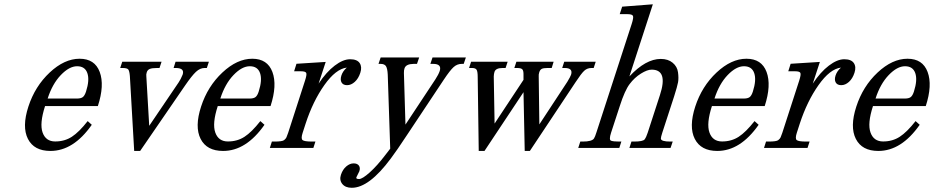

<svg xmlns="http://www.w3.org/2000/svg" viewBox="-20 -702 4431 911"><path d="M388.2 -267.6Q405.8 -322.3 394.5 -355Q383.3 -387.7 345.9 -387.7Q308.6 -387.7 268.6 -345.9Q228.5 -304.2 206.1 -234.4H344.7Q363.8 -234.4 372.8 -241.2Q381.8 -248 388.2 -267.6ZM415.5 -109.9Q328.6 14.2 219.2 14.2Q141.6 14.2 112.5 -43Q83.5 -100.1 114.7 -196.3Q146 -292.5 215.8 -357.9Q285.6 -423.3 357.7 -423.3Q429.7 -423.3 453.1 -360.6Q476.6 -297.9 444.3 -198.7H193.8Q167 -115.7 182.1 -73.2Q197.3 -30.8 241.9 -30.8Q286.6 -30.8 320.8 -53Q355 -75.2 396 -127.4Z M961.4 -379.4H950.7Q929.2 -379.4 909.7 -361.1Q890.1 -342.8 857.9 -295.9L645 14.2H616.7L596.2 -341.3Q594.2 -365.2 588.6 -372.3Q583 -379.4 561.5 -379.4H550.3L560.1 -409.2H746.6L736.8 -379.4H726.1Q701.7 -379.4 690.9 -375Q680.2 -370.6 676.5 -359.6Q672.9 -348.6 674.3 -340.3L688 -105L827.6 -311Q837.9 -326.2 846.7 -348.1Q856.9 -379.4 814 -379.4H803.7L813 -409.2H971.2Z M1207.5 -267.6Q1225.1 -322.3 1213.9 -355Q1202.6 -387.7 1165.3 -387.7Q1127.9 -387.7 1087.9 -345.9Q1047.9 -304.2 1025.4 -234.4H1164.1Q1183.1 -234.4 1192.1 -241.2Q1201.2 -248 1207.5 -267.6ZM1234.9 -109.9Q1147.9 14.2 1038.6 14.2Q960.9 14.2 931.9 -43Q902.8 -100.1 934.1 -196.3Q965.3 -292.5 1035.2 -357.9Q1105 -423.3 1177 -423.3Q1249 -423.3 1272.5 -360.6Q1295.9 -297.9 1263.7 -198.7H1013.2Q986.3 -115.7 1001.5 -73.2Q1016.6 -30.8 1061.3 -30.8Q1106 -30.8 1140.1 -53Q1174.3 -75.2 1215.3 -127.4Z M1625.5 -381.3Q1573.2 -375 1519 -298.3Q1464.8 -221.7 1430.2 -115.7L1416 -71.8Q1407.2 -44.9 1415.3 -37.6Q1423.3 -30.3 1461.4 -30.3H1476.6L1466.8 0H1260.3L1270 -30.3H1281.2Q1319.3 -30.3 1327.9 -37.1Q1336.4 -43.9 1339.1 -50.3Q1341.8 -56.6 1347.2 -71.8L1427.2 -319.3Q1436.5 -347.7 1433.1 -355.7Q1429.7 -363.8 1407.7 -363.8H1375.5L1386.7 -399.4L1525.4 -408.2L1491.7 -305.2Q1528.3 -360.4 1568.1 -390.6Q1607.9 -420.9 1641.1 -420.9Q1674.3 -420.9 1686.5 -402.8Q1698.7 -384.8 1689.7 -356.9Q1680.7 -329.1 1663.3 -313.5Q1646 -297.9 1627 -297.9Q1607.9 -297.9 1600.6 -310.8Q1593.3 -323.7 1599.9 -344Q1606.4 -364.3 1625.5 -381.3Z M1942.4 -398.9Q1906.2 -398.4 1899.4 -377.9Q1896 -368.2 1896.5 -355L1903.8 -110.8L2045.9 -325.7Q2060.5 -348.1 2066.4 -365.2Q2077.1 -398.9 2035.2 -398.9H2022L2032.2 -429.2H2190.4L2180.2 -398.9H2170.9Q2148.9 -398.9 2132.1 -383.5Q2115.2 -368.2 2085.9 -324.2L1912.6 -63.5Q1861.8 13.7 1834.5 49.8Q1731 189.5 1648.9 189Q1618.7 189 1604 170.7Q1589.4 152.3 1597.7 127.2Q1606 102.1 1623 87.6Q1640.1 73.2 1657.7 73.2Q1675.3 73.2 1682.9 83.7Q1690.4 94.2 1685.1 110.4L1670.9 139.2Q1668 147.5 1683.6 147.5Q1699.2 147.5 1734.4 116Q1769.5 84.5 1808.1 33.7L1831.5 3.4L1819.8 -347.7Q1818.4 -376.5 1811.5 -387.7Q1804.7 -398.9 1785.6 -398.9H1775.9L1786.1 -429.2H1968.8L1958.5 -398.9Z M2364.7 -379.4Q2332 -379.4 2326.2 -360.8Q2323.2 -351.6 2322.8 -338.9L2326.7 -115.7L2463.9 -323.2V-346.7Q2464.4 -366.2 2458.5 -372.8Q2452.6 -379.4 2433.6 -379.4H2420.4L2430.2 -409.2H2606.9L2597.7 -379.4H2578.1Q2558.6 -379.4 2550.5 -375.2Q2542.5 -371.1 2538.8 -359.6Q2535.2 -348.1 2536.1 -340.3L2539.1 -111.8L2671.9 -314Q2686.5 -338.4 2689.5 -347.2Q2699.7 -378.9 2660.6 -379.4H2647.5L2657.2 -409.2H2806.6L2796.9 -379.4H2786.6Q2766.1 -379.4 2752 -366.2Q2737.8 -353 2710.9 -312L2494.1 14.2H2469.7L2463.9 -264.6L2278.8 14.2H2251.5L2246.6 -335.9Q2246.6 -362.3 2241.5 -370.8Q2236.3 -379.4 2219.7 -379.4H2205.6L2215.3 -409.2H2388.7L2378.9 -379.4Z M2966.3 -339.4Q3043.9 -422.4 3115.2 -422.4Q3149.9 -422.4 3171.6 -404.3Q3193.4 -386.2 3197 -358.9Q3200.7 -331.5 3197.3 -312Q3193.8 -292.5 3178.7 -245.1L3122.1 -71.3Q3115.7 -51.3 3115.7 -44.4Q3116.2 -30.3 3160.6 -30.3H3171.9L3161.6 0H2966.3L2976.1 -30.3H2987.3Q3031.2 -30.3 3038.8 -40.8Q3046.4 -51.3 3053.2 -72.3L3111.3 -251Q3150.9 -371.6 3071.8 -371.6Q3051.3 -371.6 3021 -352.8Q2990.7 -334 2967.5 -303.2Q2944.3 -272.5 2920.9 -199.2L2879.4 -72.3Q2868.2 -38.1 2879.6 -34.2Q2891.1 -30.3 2917.5 -30.3H2928.2L2918.5 0H2723.6L2733.4 -30.3H2744.6Q2788.6 -30.3 2798.3 -44.9Q2803.2 -52.2 2810.1 -74.2L2977.1 -587.9Q2986.8 -617.7 2983.4 -626.2Q2980 -634.8 2958 -634.8H2920.4L2932.1 -670.4L3077.6 -681.6Z M3552.2 -267.6Q3569.8 -322.3 3558.6 -355Q3547.4 -387.7 3510 -387.7Q3472.7 -387.7 3432.6 -345.9Q3392.6 -304.2 3370.1 -234.4H3508.8Q3527.8 -234.4 3536.9 -241.2Q3545.9 -248 3552.2 -267.6ZM3579.6 -109.9Q3492.7 14.2 3383.3 14.2Q3305.7 14.2 3276.6 -43Q3247.6 -100.1 3278.8 -196.3Q3310.1 -292.5 3379.9 -357.9Q3449.7 -423.3 3521.7 -423.3Q3593.8 -423.3 3617.2 -360.6Q3640.6 -297.9 3608.4 -198.7H3357.9Q3331.1 -115.7 3346.2 -73.2Q3361.3 -30.8 3406 -30.8Q3450.7 -30.8 3484.9 -53Q3519 -75.2 3560.1 -127.4Z M3970.2 -381.3Q3918 -375 3863.8 -298.3Q3809.6 -221.7 3774.9 -115.7L3760.7 -71.8Q3752 -44.9 3760 -37.6Q3768.1 -30.3 3806.2 -30.3H3821.3L3811.5 0H3605L3614.7 -30.3H3626Q3664.1 -30.3 3672.6 -37.1Q3681.2 -43.9 3683.8 -50.3Q3686.5 -56.6 3691.9 -71.8L3772 -319.3Q3781.2 -347.7 3777.8 -355.7Q3774.4 -363.8 3752.4 -363.8H3720.2L3731.4 -399.4L3870.1 -408.2L3836.4 -305.2Q3873 -360.4 3912.8 -390.6Q3952.6 -420.9 3985.8 -420.9Q4019 -420.9 4031.2 -402.8Q4043.5 -384.8 4034.4 -356.9Q4025.4 -329.1 4008.1 -313.5Q3990.7 -297.9 3971.7 -297.9Q3952.6 -297.9 3945.3 -310.8Q3938 -323.7 3944.6 -344Q3951.2 -364.3 3970.2 -381.3Z M4316.4 -267.6Q4334 -322.3 4322.8 -355Q4311.5 -387.7 4274.2 -387.7Q4236.8 -387.7 4196.8 -345.9Q4156.7 -304.2 4134.3 -234.4H4272.9Q4292 -234.4 4301 -241.2Q4310.1 -248 4316.4 -267.6ZM4343.8 -109.9Q4256.8 14.2 4147.5 14.2Q4069.8 14.2 4040.8 -43Q4011.7 -100.1 4043 -196.3Q4074.2 -292.5 4144 -357.9Q4213.9 -423.3 4285.9 -423.3Q4357.9 -423.3 4381.3 -360.6Q4404.8 -297.9 4372.6 -198.7H4122.1Q4095.2 -115.7 4110.4 -73.2Q4125.5 -30.8 4170.2 -30.8Q4214.8 -30.8 4249 -53Q4283.2 -75.2 4324.2 -127.4Z"/></svg>

Font: RIT Rachana
Style: Italic
Weight: 400
Designer: Hussain KH
Version: 1.5.2